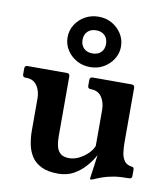

<svg xmlns="http://www.w3.org/2000/svg" viewBox="-82 -781 743 860"><g transform="rotate(10 290.0 -351.0)"><path d="M240 11Q193 11 163.5 -3.5Q134 -18 118.5 -42Q103 -66 97 -96.5Q91 -127 91 -158V-304Q91 -339 74.5 -363Q58 -387 26 -387H22Q9 -387 9 -400V-427Q9 -440 22 -440H201Q214 -440 214 -427V-153Q214 -130 218.5 -110Q223 -90 236.5 -78Q250 -66 277 -66Q299 -66 321 -77Q343 -88 360.5 -105Q378 -122 385 -141V-304Q385 -339 368.5 -363Q352 -387 320 -387H319Q305 -387 305 -400V-427Q305 -440 319 -440H495Q509 -440 509 -427V-178Q509 -155 512 -132.5Q515 -110 526 -95Q537 -80 561 -77Q570 -76 570 -65V-36Q570 -24 558 -24Q515 -24 486.5 -19Q458 -14 437 -6.5Q416 1 396 10Q394 11 389 11H387Q385 11 385 9Q385 7 386.5 -4Q388 -15 391.5 -38.5Q395 -62 400 -102Q388 -78 365.5 -51.5Q343 -25 312 -7Q281 11 240 11ZM298 -484Q263.8 -484 236.4 -499.5Q209 -515 192.5 -540.9Q176 -566.7 176 -598Q176 -630 192.5 -656Q209 -682 236.4 -697.5Q263.8 -713 298 -713Q332 -713 359 -697.5Q386 -682 402.5 -656Q419 -630 419 -597.8Q419 -567 402.5 -541Q386 -515 359 -499.5Q332 -484 298 -484ZM244 -598.1Q244 -575 258.5 -560.5Q273.1 -546 298 -546Q322.5 -546 336.7 -560.2Q351 -574.5 351 -597.6Q351 -622 336.6 -636.5Q322.3 -651 297.6 -651Q273 -651 258.5 -636.8Q244 -622.5 244 -598.1Z"/></g></svg>

Font: Young Serif Light
Style: Regular
Weight: 300
Designer: Bastien Sozeau
Foundry: NBR — Bastien Sozeau
Version: Version 5.001